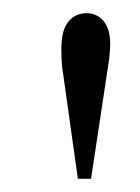

<svg xmlns="http://www.w3.org/2000/svg" viewBox="-20 -713 212 291"><path d="M98 -442H118L144 -614C146 -626.7 147 -637.3 147 -646C147 -661.3 143.7 -673 137 -681C130.3 -689 121.7 -693 111 -693C99.7 -693 90.5 -688.7 83.5 -680C76.5 -671.3 73 -658 73 -640C73 -630.7 73.3 -621.7 74 -613Z"/></svg>

Font: Neocyr
Style: Regular
Weight: 400
Designer: Viktar Palstsiuk <vipals@gmail.com>
Version: 1.00